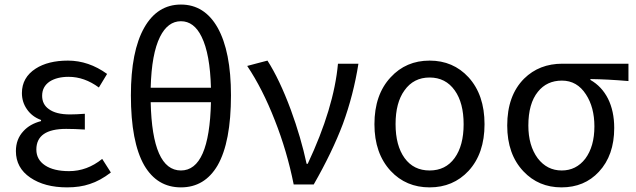

<svg xmlns="http://www.w3.org/2000/svg" viewBox="-20 -810 2793 843"><path d="M274.4 12.7Q175.8 12.7 112.8 -30.3Q49.8 -73.2 49.8 -146.5Q49.8 -199.2 83 -234.4Q111.3 -265.6 160.2 -278.3V-283.2Q120.1 -297.9 97.7 -331.1Q76.2 -362.3 76.2 -401.4Q76.2 -469.7 136.7 -508.8Q191.4 -543.9 278.3 -543.9Q369.1 -543.9 450.2 -485.4L414.1 -425.8Q350.6 -472.7 281.2 -472.7Q230.5 -472.7 198.2 -452.1Q165 -429.7 165 -389.6Q165 -351.6 194.3 -331.1Q225.6 -307.6 287.1 -307.6Q314.5 -307.6 352.5 -310.5V-241.2Q307.6 -244.1 270.5 -244.1Q139.6 -244.1 139.6 -153.3Q139.6 -109.4 177.7 -84Q215.8 -58.6 283.2 -58.6Q362.3 -58.6 428.7 -112.3L466.8 -52.7Q419.9 -16.6 374 -2Q331.1 12.7 274.4 12.7Z M774.4 12.7Q669.9 12.7 613.3 -84Q554.7 -186.5 554.7 -391.6Q554.7 -585 613.3 -688.5Q670.9 -790 774.4 -790Q877.9 -790 935.5 -688.5Q994.1 -584 994.1 -391.6Q994.1 -186.5 935.5 -84Q878.9 12.7 774.4 12.7ZM774.4 -61.5Q899.4 -61.5 906.2 -361.3H773.4H641.6Q648.4 -61.5 774.4 -61.5ZM641.6 -424.8H773.4H906.2Q902.3 -573.2 865.2 -648.4Q832 -716.8 774.4 -716.8Q716.8 -716.8 682.6 -648.4Q645.5 -574.2 641.6 -424.8Z M1269.5 0Q1240.2 -146.5 1186.5 -282.2Q1132.8 -419.9 1065.4 -520.5L1109.4 -532.2L1154.3 -543.9Q1207 -461.9 1256.8 -328.1Q1301.8 -205.1 1326.2 -90.8H1331.1Q1446.3 -335.9 1463.9 -530.3H1553.7Q1532.2 -393.6 1485.4 -265.6Q1438.5 -141.6 1357.4 0Z M1866.2 12.7Q1762.7 12.7 1695.3 -59.6Q1624 -136.7 1624 -264.6Q1624 -394.5 1695.3 -470.7Q1762.7 -543.9 1866.2 -543.9Q1969.7 -543.9 2037.1 -470.7Q2107.4 -393.6 2107.4 -264.6Q2107.4 -135.7 2037.1 -59.6Q1969.7 12.7 1866.2 12.7ZM1866.2 -61.5Q1936.5 -61.5 1976.1 -116.2Q2015.6 -170.9 2015.6 -264.6Q2015.6 -358.4 1976.6 -413.1Q1936.5 -469.7 1866.2 -469.7Q1795.9 -469.7 1755.9 -413.1Q1716.8 -359.4 1716.8 -265.1Q1716.8 -170.9 1756.3 -116.2Q1795.9 -61.5 1866.2 -61.5Z M2445.3 12.7Q2344.7 12.7 2278.3 -57.6Q2207 -132.8 2207 -258.8Q2207 -390.6 2281.2 -464.8Q2347.7 -530.3 2449.2 -530.3H2593.8H2739.3V-454.1Q2647.5 -461.9 2572.3 -462.9V-459Q2622.1 -430.7 2649.4 -377Q2676.8 -322.3 2676.8 -248Q2676.8 -127.9 2609.4 -55.7Q2545.9 12.7 2445.3 12.7ZM2446.3 -61.5Q2509.8 -61.5 2549.8 -113.3Q2589.8 -167 2589.8 -254.9Q2589.8 -338.9 2552.7 -395.5Q2513.7 -456.1 2447.3 -456.1Q2380.9 -456.1 2341.8 -407.2Q2299.8 -355.5 2299.8 -258.8Q2299.8 -170.9 2340.8 -115.2Q2381.8 -61.5 2446.3 -61.5Z"/></svg>

Font: Bpmf GenSeki Gothic R
Style: R
Weight: 400
Foundry: But Ko
Version: Version 1.320